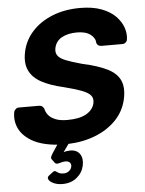

<svg xmlns="http://www.w3.org/2000/svg" viewBox="-61 -758 773 1027"><g transform="rotate(-5 325.5 -245.0)"><path d="M233 220Q206 220 186 211Q166 202 159.5 190Q153 178 164 169L185 153Q195 145 201 148.5Q207 152 216 158Q225 164 245 164Q260 164 272 155Q284 146 287 132Q290 119 282.5 110Q275 101 259 101Q246 101 235 104.5Q224 108 215.5 109Q207 110 201 103L187 84Q182 78 184.5 70.5Q187 63 194 52L223 8Q139 1 89 -28Q39 -57 19.5 -98.5Q0 -140 9 -187Q11 -195 18.5 -201.5Q26 -208 35 -208H142Q155 -208 161 -202.5Q167 -197 171 -189Q174 -172 186.5 -156Q199 -140 224 -129.5Q249 -119 288 -119Q354 -119 390.5 -140Q427 -161 435 -197Q440 -223 426 -239Q412 -255 377 -268Q342 -281 283 -296Q212 -312 165.5 -337.5Q119 -363 100.5 -403.5Q82 -444 95 -504Q108 -564 150.5 -610.5Q193 -657 259 -683.5Q325 -710 408 -710Q475 -710 522.5 -692Q570 -674 598 -645Q626 -616 637 -583Q648 -550 643 -519Q642 -511 634.5 -504.5Q627 -498 617 -498H505Q496 -498 489 -502Q482 -506 478 -516Q478 -542 452.5 -561.5Q427 -581 380 -581Q331 -581 298.5 -563Q266 -545 258 -508Q253 -484 264.5 -467.5Q276 -451 307.5 -438.5Q339 -426 394 -411Q477 -393 527 -368Q577 -343 594.5 -303.5Q612 -264 599 -204Q585 -140 540.5 -93.5Q496 -47 429.5 -20.5Q363 6 283 9L253 51Q260 48 271 46.5Q282 45 289 45Q324 45 340.5 69Q357 93 349 131Q341 169 310 194.5Q279 220 233 220Z"/></g></svg>

Font: Rubik SemiBold
Style: Italic
Weight: 600
Italic angle: -12°
Designer: Hubert and Fischer
Foundry: Hubert and Fischer
Version: Version 2.300;gftools[0.9.30]